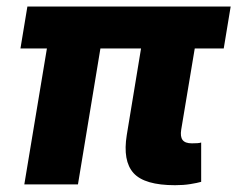

<svg xmlns="http://www.w3.org/2000/svg" viewBox="-20 -559 719 582"><path d="M510.7 2.4Q418 2.4 384.8 -34.4Q351.6 -71.3 364.3 -149.9L422.9 -505.4H585.9L529.3 -166Q525.9 -145 533.4 -134.8Q541 -124.5 561.5 -124.5Q571.3 -124.5 578.4 -125Q585.4 -125.5 589.8 -127V-7.8Q578.1 -4.4 557.1 -1Q536.1 2.4 510.7 2.4ZM53.7 0 137.7 -505.4H299.8L216.3 0ZM42 -412.1 63 -539.1H679.2L658.2 -412.1Z"/></svg>

Font: Inter 18pt ExtraBold
Style: Italic
Weight: 800
Italic angle: -9.3988°
Designer: Rasmus Andersson
Foundry: rsms
Version: Version 4.001;git-66647c0bb